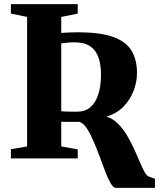

<svg xmlns="http://www.w3.org/2000/svg" viewBox="-20 -763 766 925"><path d="M538.5 142Q526 142 513.5 120.8Q501 99.5 488 65.8Q475 32 460.8 -6.8Q446.5 -45.5 431 -81.8Q415.5 -118 398.8 -143.8Q382 -169.5 363 -176Q352.5 -176 341.2 -176Q330 -176 318.8 -176Q307.5 -176 296.2 -176Q285 -176 275 -176.5V-57.5L354.5 -43.5V0H32.5V-44L110.5 -57.5V-681.5L32.5 -697.5V-743H354.5V-697.5L275 -681.5V-604.5Q293.5 -605.5 313 -606.5Q332.5 -607.5 355 -607.5Q460 -607.5 522.5 -586Q585 -564.5 612.5 -520.8Q640 -477 640 -411Q640 -369.5 624 -326.8Q608 -284 575.8 -250.2Q543.5 -216.5 493 -201Q523.5 -192 547.5 -168.2Q571.5 -144.5 590.5 -113Q609.5 -81.5 625 -47.8Q640.5 -14 652.8 15.5Q665 45 676 64.8Q687 84.5 698 88L726.5 98V142ZM353.5 -225Q389.5 -225 414.8 -246Q440 -267 453.2 -307Q466.5 -347 466.5 -403Q466.5 -452.5 454 -487.2Q441.5 -522 413.8 -540.5Q386 -559 340 -559Q317 -559 301.5 -557.2Q286 -555.5 275 -554V-227Q285 -226 300.8 -225.5Q316.5 -225 331.5 -225Q346.5 -225 353.5 -225Z"/></svg>

Font: Merriweather 72pt ExtraBold
Style: Regular
Weight: 800
Version: Version 2.100